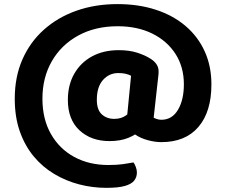

<svg xmlns="http://www.w3.org/2000/svg" viewBox="-20 -679 1086 924"><path d="M446 -198.7Q446 -150.5 469.9 -128.7Q493.8 -106.9 530.1 -106.9Q563.1 -106.9 586.5 -123.6Q609.8 -140.2 629.2 -169.2L659.7 -55.6Q636.7 -31.7 598.1 -15.8Q559.5 0 507.2 0Q418.2 0 362.4 -52Q306.6 -104 306.6 -198Q306.6 -270.7 337.6 -324.5Q368.5 -378.3 423.3 -407.9Q478.1 -437.6 551.8 -437.6Q601.9 -437.6 639.6 -425.6Q677.2 -413.7 703.5 -397Q743.2 -372.4 743.2 -336.2Q743.2 -330.5 743 -324.5Q742.8 -318.4 741.8 -312.8L713.2 -55.4L585.3 -54.1L610.7 -314.3Q600 -320.3 585.2 -323.8Q570.5 -327.4 549.4 -327.4Q505.2 -327.4 475.6 -294.1Q446 -260.8 446 -198.7ZM629.1 -32.4Q630.8 -53.3 641.6 -72.4Q652.4 -91.5 671.1 -103.5Q689.8 -115.4 714 -115.4Q720.7 -111.4 732.3 -107Q743.9 -102.6 756.4 -102.6Q808.2 -102.6 836.5 -150.5Q864.9 -198.4 864.9 -273.6Q864.9 -356.7 824.6 -419.5Q784.2 -482.2 712.7 -517.5Q641.1 -552.7 546.4 -552.7Q438.3 -552.7 356.6 -508Q274.9 -463.3 229.5 -384.5Q184.2 -305.8 184.2 -204Q184.2 -106.2 224.9 -34.5Q265.6 37.3 337.1 76.2Q408.7 115.1 501.2 115.1Q543.1 115.1 572.1 110.9Q601.1 106.7 622.5 102.7Q629.1 112 633.9 125.3Q638.8 138.6 638.8 150.9Q638.8 173.8 625.6 190.4Q612.4 207 580.6 216Q548.8 225 491.2 225Q425.1 225 360.9 208.3Q296.8 191.6 240.6 158Q184.5 124.5 141.9 73.2Q99.3 21.8 75.2 -47.1Q51 -116.1 51 -204Q51 -309 87.8 -392.8Q124.6 -476.6 191.4 -536.3Q258.2 -595.9 348.3 -627.6Q438.4 -659.3 545.4 -659.3Q646.7 -659.3 729.9 -632.1Q813.2 -604.9 873 -553.9Q932.8 -502.9 965.1 -431.9Q997.4 -360.9 997.4 -272.6Q997.4 -141 934.8 -68Q872.2 5 756.4 5Q726 5 691.2 -4.4Q656.4 -13.7 629.1 -32.4Z"/></svg>

Font: Baloo Tammudu 2
Style: Regular
Weight: 400
Designer: Maithili Shingre, Omkar Shende and Ek Type
Foundry: Ek Type
Version: Version 1.700